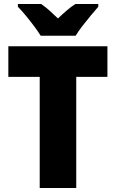

<svg xmlns="http://www.w3.org/2000/svg" viewBox="-20 -947 583 967"><path d="M364 0H180V-560H22V-714H521V-560H364ZM185 -767Q172 -788 151.5 -815.5Q131 -843 109 -869.5Q87 -896 70 -913V-927H187Q209 -912 228.5 -894.5Q248 -877 272 -854Q296 -877 317 -895Q338 -913 360 -927H475V-913Q459 -895 437.5 -869Q416 -843 395 -816Q374 -789 361 -767Z"/></svg>

Font: Noto Sans Khmer UI SemiCondensed Black
Style: Regular
Weight: 900
Width: 4
Designer: Danh Hong and the Monotype Design Team
Foundry: Monotype Imaging Inc.
Version: Version 2.002; ttfautohint (v1.8.4.7-5d5b)